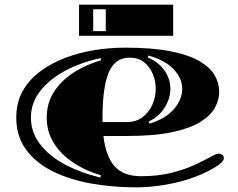

<svg xmlns="http://www.w3.org/2000/svg" viewBox="-20 -784 1023 826"><path d="M567 22Q463 22 369.5 5Q276 -12 204 -48.5Q132 -85 91 -142Q50 -199 50 -278Q50 -343 77.5 -392Q105 -441 152.5 -476.5Q200 -512 260.5 -535Q321 -558 387 -568.5Q453 -579 517 -579Q637 -579 716 -563Q795 -547 840.5 -519.5Q886 -492 904.5 -458.5Q923 -425 923 -389Q923 -354 904.5 -320.5Q886 -287 842 -259.5Q798 -232 721 -215.5Q644 -199 526 -199H425Q435 -111 473 -68.5Q511 -26 587 -26Q660 -26 717.5 -40.5Q775 -55 817 -74.5Q859 -94 885 -108.5Q911 -123 920 -123Q926 -123 934.5 -119Q943 -115 943 -103Q943 -92 925 -78Q907 -64 879 -49.5Q851 -35 819 -23Q764 -2 696 10Q628 22 567 22ZM623 -252Q692 -273 728 -314.5Q764 -356 764 -402Q764 -447 726.5 -486.5Q689 -526 618 -545L616 -537Q664 -516 688.5 -479.5Q713 -443 713 -402Q713 -362 689.5 -323Q666 -284 620 -261ZM421 -279Q421 -268 421 -259H526Q566 -259 593.5 -280Q621 -301 635.5 -333.5Q650 -366 650 -402Q650 -436 637 -466.5Q624 -497 599.5 -516.5Q575 -536 538 -536Q474 -536 447.5 -471.5Q421 -407 421 -279ZM412 -20 414 -30Q346 -50 293.5 -85.5Q241 -121 211 -169.5Q181 -218 181 -278Q181 -339 211 -387Q241 -435 294 -470Q347 -505 415 -525L413 -534Q325 -515 257.5 -478Q190 -441 151.5 -390.5Q113 -340 113 -278Q113 -216 151.5 -165Q190 -114 257.5 -77.5Q325 -41 412 -20ZM320 -630V-764H725V-630ZM381 -650H435V-744H381Z"/></svg>

Font: Diplomata
Style: Regular
Weight: 400
Designer: Eduardo Rodriguez Tunni
Foundry: Eduardo Rodriguez Tunni
Version: Version 1.002; ttfautohint (v1.8.4.7-5d5b);gftools[0.9.23]